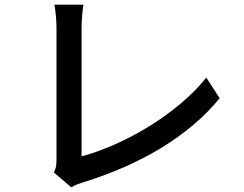

<svg xmlns="http://www.w3.org/2000/svg" viewBox="-20 -771 1040 819"><path d="M210 -35 284 28C303 16 322 11 334 7C577 -68 784 -189 917 -352L860 -440C734 -282 507 -152 328 -104C328 -166 328 -549 328 -651C328 -684 331 -720 336 -751H212C217 -728 221 -682 221 -650C221 -548 221 -159 221 -91C221 -70 220 -55 210 -35Z"/></svg>

Font: ChiuKong Gothic CL Medium
Style: Regular
Weight: 500
Designer: Ryoko NISHIZUKA 西塚涼子 (kana, bopomofo & ideographs); Paul D. Hunt (Latin, Greek & Cyrillic); Sandoll Communications 산돌커뮤니
Foundry: Adobe
Version: Version 1.300